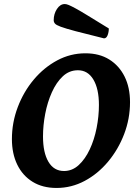

<svg xmlns="http://www.w3.org/2000/svg" viewBox="-20 -919 671 951"><path d="M260 12Q191 12 141.5 -18.5Q92 -49 65.5 -103.5Q39 -158 39 -230Q39 -312 68 -388.5Q97 -465 147.5 -525Q198 -585 263.5 -620Q329 -655 403 -655Q472 -655 521 -624.5Q570 -594 597 -540Q624 -486 624 -413Q624 -331 595 -255Q566 -179 515.5 -118.5Q465 -58 399.5 -23Q334 12 260 12ZM297 -72Q338 -72 370 -101.5Q402 -131 424.5 -179Q447 -227 458.5 -285Q470 -343 470 -399Q470 -479 442.5 -525Q415 -571 366 -571Q323 -571 291 -541Q259 -511 237 -462Q215 -413 204 -355.5Q193 -298 193 -243Q193 -163 220 -117.5Q247 -72 297 -72ZM495 -729Q405 -751 354.5 -764.5Q304 -778 281 -786.5Q258 -795 252 -802.5Q246 -810 246 -819Q246 -850 262 -874.5Q278 -899 301 -899Q309 -899 321 -894Q333 -889 356 -876.5Q379 -864 418 -840Q457 -816 519 -778Q519 -760 513 -744.5Q507 -729 495 -729Z"/></svg>

Font: Petrona ExtraBold
Style: Italic
Weight: 800
Italic angle: -9°
Designer: Ringo R. Seeber
Foundry: Ringo R. Seeber
Version: Version 2.001; ttfautohint (v1.8.3)